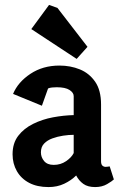

<svg xmlns="http://www.w3.org/2000/svg" viewBox="-20 -755 501 779"><path d="M177 4Q131 4 98.5 -13Q66 -30 48.5 -60.5Q31 -91 31 -129Q31 -174 54 -204Q77 -234 114.5 -252.5Q152 -271 195 -279Q238 -287 279 -288V-365Q279 -379 262 -390Q245 -401 210 -401Q201 -401 191 -400Q181 -399 175 -396L150 -326L33 -374Q53 -422 103.5 -455.5Q154 -489 221 -489Q266 -489 304 -473.5Q342 -458 366 -423.5Q390 -389 390 -331V-101Q390 -88 395.5 -83Q401 -78 409 -78Q414 -78 419 -79Q424 -80 425 -80L442 -27Q435 -20 414.5 -8Q394 4 366 4Q336 4 318 -9Q300 -22 289 -43Q269 -23 240.5 -9.5Q212 4 177 4ZM198 -86Q226 -86 248 -101Q270 -116 279 -134V-208Q259 -208 236 -204.5Q213 -201 192.5 -193.5Q172 -186 159 -172.5Q146 -159 146 -137Q146 -117 159 -101.5Q172 -86 198 -86ZM291 -516 107 -637 179 -735 213 -723 335 -565Z"/></svg>

Font: Kreon SemiBold
Style: Regular
Weight: 600
Designer: Julia Petretta
Foundry: Julia Petretta and Eli Heuer
Version: Version 2.002